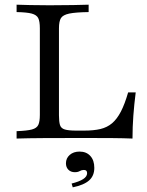

<svg xmlns="http://www.w3.org/2000/svg" viewBox="-20 -591 627 819"><path d="M50.8 0V-31.5Q95.2 -33.1 116.1 -38.7Q137.1 -44.4 143.5 -58.5Q150 -72.6 150 -100.8V-470.2Q150 -500 143.1 -513.7Q136.3 -527.4 115.3 -533.1Q94.4 -538.7 50.8 -539.5V-571Q72.6 -570.2 108.1 -569.4Q143.5 -568.5 191.1 -568.5Q249.2 -568.5 291.9 -569.4Q334.7 -570.2 358.1 -571V-539.5Q302.4 -538.7 275.4 -533.1Q248.4 -527.4 239.9 -513.7Q231.5 -500 231.5 -470.2V-99.2Q231.5 -71.8 235.9 -57.7Q240.3 -43.5 256.5 -38.7Q272.6 -33.9 304.8 -33.9H338.7Q379.8 -33.9 408.5 -40.7Q437.1 -47.6 458.1 -65.3Q479 -83.1 495.6 -114.9Q512.1 -146.8 526.6 -196.8H558.9Q552.4 -146 548.8 -97.6Q545.2 -49.2 545.2 0Q508.1 -1.6 457.3 -2Q406.5 -2.4 337.1 -2.4Q241.9 -2.4 169.8 -2Q97.6 -1.6 50.8 0ZM290.3 208.1 285.5 191.9Q317.7 183.9 334.7 173Q351.6 162.1 351.6 147.6Q351.6 133.9 337.9 133.9Q328.2 133.9 320.2 138.7Q312.1 143.5 299.2 143.5Q282.3 143.5 271.8 133.1Q261.3 122.6 261.3 105.6Q261.3 83.9 277.4 69.8Q293.5 55.6 319.4 55.6Q348.4 55.6 365.3 74.2Q382.3 92.7 382.3 125Q382.3 158.9 360.1 178.6Q337.9 198.4 290.3 208.1Z"/></svg>

Font: Playfair 12pt
Style: Regular
Weight: 400
Designer: Claus Eggers Sørensen
Foundry: Claus Eggers Sørensen
Version: Version 2.000;gftools[0.9.28]